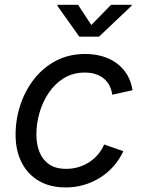

<svg xmlns="http://www.w3.org/2000/svg" viewBox="-20 -781 612 812"><path d="M257.8 11.7Q191.9 11.7 144.5 -15.9Q97.2 -43.5 71.5 -93.8Q45.9 -144 45.9 -211.4Q45.9 -276.4 66.2 -337.4Q86.4 -398.4 124.5 -447Q162.6 -495.6 217 -524.2Q271.5 -552.7 340.3 -552.7Q380.9 -552.7 415.3 -542.2Q449.7 -531.7 475.8 -511.7Q502 -491.7 518.6 -463.4Q535.2 -435.1 540.5 -399.4L454.6 -380.4Q452.1 -401.4 443.4 -418.5Q434.6 -435.5 419.9 -448Q405.3 -460.4 385 -467.3Q364.7 -474.1 338.4 -474.1Q288.6 -474.1 250.5 -450.7Q212.4 -427.2 186.3 -388.7Q160.2 -350.1 147 -304Q133.8 -257.8 133.8 -212.4Q133.8 -171.9 146.7 -138.7Q159.7 -105.5 187.5 -86.2Q215.3 -66.9 259.8 -66.9Q288.1 -66.9 313.2 -74.7Q338.4 -82.5 359.1 -96.4Q379.9 -110.4 395.5 -129.2Q411.1 -147.9 420.4 -169.9L501.5 -141.6Q484.9 -105.5 459.5 -77.1Q434.1 -48.8 402.3 -29.1Q370.6 -9.3 334 1.2Q297.4 11.7 257.8 11.7ZM310.1 -760.7 366.2 -675.3 449.7 -760.7H537.1L536.1 -756.3L398.9 -626H315.4L222.7 -756.3L223.6 -760.7Z"/></svg>

Font: Adwaita Sans
Style: Italic
Weight: 400
Italic angle: -9.39999°
Designer: Rasmus Andersson
Foundry: rsms
Version: Version 4.001;git-9221beed3